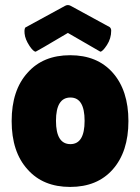

<svg xmlns="http://www.w3.org/2000/svg" viewBox="-20 -728 553 758"><path d="M89 -59Q26 -128 26 -250Q26 -372 89 -441Q150 -510 257 -510Q364 -510 425 -441Q487 -371 487 -250Q487 -129 425 -59Q364 10 257 10Q150 10 89 -59ZM258 -343Q201 -343 201 -251Q201 -159 258 -159Q314 -159 314 -251Q314 -343 258 -343ZM83 -621 237 -705Q248 -711 259 -705L413 -621Q419 -616 419 -607Q419 -576 402 -550Q385 -524 376 -524Q375 -524 248 -598Q123 -524 121 -524Q112 -524 97 -546Q79 -573 77 -596Q75 -619 83 -621Z"/></svg>

Font: FC Lilita One
Style: Regular
Weight: 400
Designer: Juan Montoreano
Foundry: Juan Montoreano
Version: Version 1.002